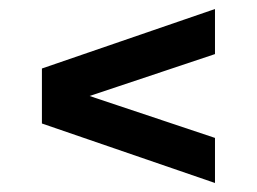

<svg xmlns="http://www.w3.org/2000/svg" viewBox="-20 -525 570 426"><path d="M457 -119 73 -251V-373L457 -505V-405L116 -291V-333L457 -219Z"/></svg>

Font: Changa ExtraLight Medium
Style: Regular
Weight: 500
Version: Version 3.002; ttfautohint (v1.8.2)